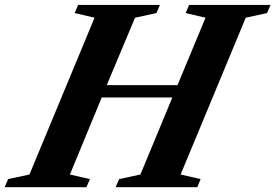

<svg xmlns="http://www.w3.org/2000/svg" viewBox="-84 -782 1150 802"><path d="M1031.5 -727.5 942.5 -708 670.5 -53 754 -34 740 0H399L413.5 -34L502.5 -53L636 -375H341L208 -53L291.5 -34L277 0H-64.5L-50 -34L39 -53L311 -708L228 -727.5L242.5 -761.5H584L569.5 -727.5L480 -708L362 -426.5H657.5L774.5 -708L691.5 -727.5L706 -761.5H1046Z"/></svg>

Font: Libre Caslon Text
Style: Italic
Weight: 400
Italic angle: -22.583°
Designer: Pablo Impallari, Rodrigo Fuenzalida, Katja Schimmel
Foundry: Pablo Impallari, Rodrigo Fuenzalida
Version: Version 2.000